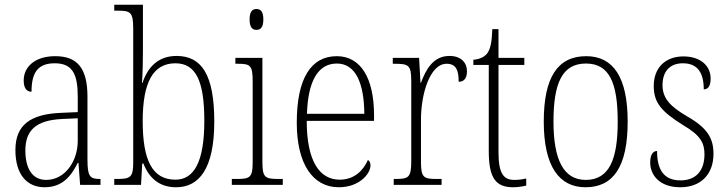

<svg xmlns="http://www.w3.org/2000/svg" viewBox="-20 -780 3071 810"><path d="M168 10C245 10 281 -39 308 -93H311L318 0H404V-25H401C359 -25 349 -36 349 -107V-372C349 -493 306 -543 213 -543C125 -543 80 -496 80 -441C80 -410 91 -393 113 -393C113 -473 139 -513 211 -513C287 -513 308 -466 308 -371V-307L239 -304C107 -299 45 -252 45 -147C45 -41 96 10 168 10ZM175 -21C113 -21 87 -74 87 -145C87 -226 127 -273 243 -278L308 -281V-186C308 -98 253 -21 175 -21Z M723 10C819 10 884 -67 884 -267C884 -464 831 -544 725 -544C649 -544 604 -499 581 -430H579C582 -471 583 -528 583 -564V-760H462V-735H475C530 -735 542 -730 542 -659V-94C542 -32 530 -25 474 -25H462V0H575L580 -90H585C609 -29 652 10 723 10ZM720 -22C623 -22 582 -103 582 -269C582 -433 626 -513 720 -513C807 -513 842 -437 842 -270C842 -98 799 -22 720 -22Z M1062 -654C1079 -654 1091 -664 1091 -698C1091 -732 1079 -742 1062 -742C1045 -742 1033 -732 1033 -698C1033 -664 1045 -654 1062 -654ZM958 0H1173V-25H1156C1097 -25 1087 -31 1087 -99V-536H973V-511H983C1037 -511 1046 -504 1046 -435V-98C1046 -31 1036 -25 977 -25H958Z M1409 10C1497 10 1543 -48 1543 -82C1543 -95 1538 -102 1532 -105C1513 -62 1476 -22 1413 -22C1327 -22 1274 -102 1274 -270H1558V-294C1558 -450 1502 -543 1401 -543C1293 -543 1232 -451 1232 -262C1232 -88 1300 10 1409 10ZM1517 -300H1275C1279 -431 1318 -512 1401 -512C1482 -512 1516 -426 1517 -300Z M1641 0H1843V-25H1824C1767 -25 1756 -30 1756 -99V-276C1756 -384 1794 -511 1864 -511C1906 -511 1915 -481 1915 -435C1940 -435 1950 -453 1950 -479C1950 -516 1925 -544 1876 -544C1807 -544 1776 -485 1756 -431H1754L1748 -536H1637V-511H1643C1704 -511 1715 -506 1715 -438V-100C1715 -30 1703 -25 1647 -25H1641Z M2145 10C2163 10 2183 7 2200 3V-27C2182 -23 2168 -21 2150 -21C2104 -21 2083 -48 2083 -139V-506H2192V-536H2083V-657H2057C2055 -605 2050 -573 2034 -553C2022 -539 2003 -530 1977 -528V-506H2042V-142C2042 -28 2072 10 2145 10Z M2450 10C2567 10 2628 -76 2628 -267C2628 -453 2568 -543 2453 -543C2332 -543 2274 -453 2274 -267C2274 -78 2339 10 2450 10ZM2451 -21C2357 -21 2315 -107 2315 -267C2315 -430 2352 -512 2452 -512C2550 -512 2586 -432 2586 -267C2586 -109 2551 -21 2451 -21Z M2850 10C2936 10 2990 -44 2990 -131C2990 -196 2965 -240 2879 -289C2809 -330 2775 -364 2775 -421C2775 -473 2801 -513 2861 -513C2919 -513 2949 -478 2949 -403C2969 -403 2978 -420 2978 -449C2978 -500 2938 -542 2863 -542C2786 -542 2738 -493 2738 -418C2738 -346 2770 -310 2862 -252C2936 -209 2952 -176 2952 -129C2952 -60 2916 -19 2851 -19C2779 -19 2752 -66 2752 -143C2735 -143 2723 -128 2723 -94C2723 -45 2759 10 2850 10Z"/></svg>

Font: Noto Serif Devanagari Condensed ExtraLight
Style: Regular
Weight: 200
Width: 3
Designer: Universal Thirst, Indian Type Foundry and the Monotype Design Team
Foundry: Monotype Imaging Inc.
Version: Version 2.004